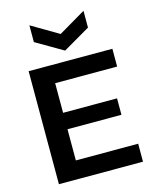

<svg xmlns="http://www.w3.org/2000/svg" viewBox="-132 -996 867 1083"><g transform="rotate(-15 301.5 -454.5)"><path d="M75 0V-660H202V0ZM157 0V-105H566V0ZM157 -287V-383H517V-287ZM157 -556V-660H564V-556ZM146 -909 304 -816 462 -909V-811L304 -719L146 -811Z"/></g></svg>

Font: Bricolage Grotesque SemiBold
Style: Regular
Weight: 600
Designer: Mathieu Triay
Foundry: Atelier Triay
Version: Version 1.000;gftools[0.9.30]